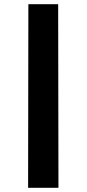

<svg xmlns="http://www.w3.org/2000/svg" viewBox="-20 -810 415 921"><path d="M116.1 -790H259L260.4 90.9H114.8Z"/></svg>

Font: Hepta Slab ExtraLight
Style: Regular
Weight: 200
Designer: Michael LaGattuta
Foundry: Michael LaGattuta
Version: Version 1.100